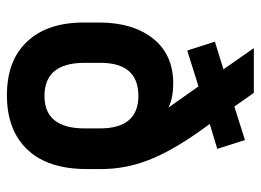

<svg xmlns="http://www.w3.org/2000/svg" viewBox="-118 -616 746 549"><g transform="rotate(90 254.5 -342.0)"><path d="M438.5 -393.6Q463.9 -328.1 463.9 -258.8V-217.8Q463.9 -107.4 409.2 -48.8Q353.5 10.7 252.9 10.7Q152.3 10.7 98.6 -47.9Q44.9 -105.5 44.9 -209V-252.9Q44.9 -349.6 90.8 -407.2Q136.7 -464.8 218.8 -464.8Q260.7 -464.8 288.1 -451.2L227.5 -537.1L125 -504.9L99.6 -584L178.7 -608.4L118.2 -695.3H246.1L285.2 -639.6L380.9 -669.9L406.2 -590.8L335 -569.3L359.4 -535.2Q414.1 -457 438.5 -393.6ZM347.7 -254.9Q347.7 -365.2 254.9 -365.2Q160.2 -365.2 160.2 -256.8V-210.9Q160.2 -96.7 254.9 -96.7Q347.7 -96.7 347.7 -211.9Z"/></g></svg>

Font: Altinn-DIN
Style: DIN-Bold
Weight: 700
Designer: Charles Nix
Foundry: Altinn
Version: Version 2.00